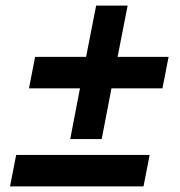

<svg xmlns="http://www.w3.org/2000/svg" viewBox="-20 -669 647 689"><path d="M232 -170H345L380 -352H563L585 -465H402L438 -649H325L289 -465H106L84 -352H267ZM16 0H495L517 -113H38Z"/></svg>

Font: Uncut Sans
Style: Bold Italic
Weight: 700
Italic angle: -11°
Designer: Kasper Nordkvist
Foundry: UNCUT.wtf
Version: Version 1.304;Glyphs 3.2 (3246)